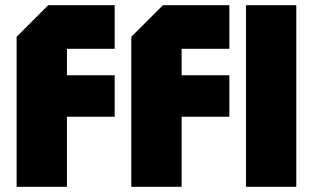

<svg xmlns="http://www.w3.org/2000/svg" viewBox="-20 -720 1206 740"><path d="M44 0V-578L166 -700H422V-532H238V-430H422V-270H238V0ZM486 0V-578L608 -700H864V-532H680V-430H864V-270H680V0ZM928 0V-700H1122V0Z"/></svg>

Font: Tektur ExtraBold
Style: Regular
Weight: 800
Designer: Adam Jagosz
Foundry: Adam Jagosz
Version: Version 1.005;gftools[0.9.30]